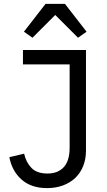

<svg xmlns="http://www.w3.org/2000/svg" viewBox="-20 -955 550 987"><path d="M28 0ZM422 -698V-181Q422 -137 407.5 -101Q393 -65 366.5 -40Q340 -15 303 -1.5Q266 12 222 12Q141 12 91.5 -31.5Q42 -75 28 -147L104 -165Q114 -120 142 -91.5Q170 -63 224 -63Q278 -63 308 -96Q338 -129 338 -196V-624H98V-698ZM314 -935 425 -792 381 -761 264 -878 147 -761 103 -792 214 -935Z"/></svg>

Font: Aneliza
Style: Regular
Weight: 400
Designer: Mike Abbink, Paul van der Laan, Pieter van Rosmalen
Foundry: Bold Monday
Version: Version 3.001;September 8, 2019;FontCreator 11.5.0.2425 64-b